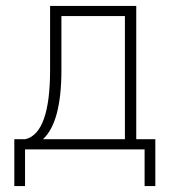

<svg xmlns="http://www.w3.org/2000/svg" viewBox="-20 -501 584 644"><path d="M28 123V-34H65Q148 -54 148 -267V-481H437V-34H501V123H465V0H64V123ZM186 -266Q186 -91 124 -34H399V-447H186Z"/></svg>

Font: Cantarell Light
Style: Regular
Weight: 300
Designer: Dave Crossland, Nikolaus Waxweiler, Florian Fecher, Jacques Le Bailly, Eben Sorkin, Alexei Vanyashin, Alexios Zavras, Em
Version: Version 0.303